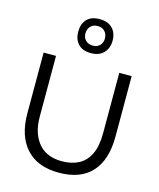

<svg xmlns="http://www.w3.org/2000/svg" viewBox="-121 -889 818 988"><g transform="rotate(15 288.5 -395.0)"><path d="M286 14Q173 14 112.5 -52.5Q52 -119 52 -240V-563H118V-240Q118 -190 131 -153.5Q144 -117 166.5 -93Q189 -69 219.5 -58Q250 -47 286 -47Q338 -47 375.5 -66.5Q413 -86 434 -129Q455 -172 455 -240V-563H521V-240Q521 -117 461.5 -51.5Q402 14 286 14ZM287 -623Q243 -623 219.5 -647.5Q196 -672 196 -713Q196 -755 219 -779.5Q242 -804 286 -804Q331 -804 355 -779.5Q379 -755 379 -713Q379 -674 355 -648.5Q331 -623 287 -623ZM286 -663Q311 -663 324.5 -678Q338 -693 338 -714Q338 -736 324.5 -751.5Q311 -767 286 -767Q261 -767 247.5 -751.5Q234 -736 234 -714Q234 -692 248.5 -677.5Q263 -663 286 -663Z"/></g></svg>

Font: Darker Grotesque Medium
Style: Regular
Weight: 500
Designer: Gabriel Lam
Foundry: TypeRant
Version: Version 1.000;gftools[0.9.28]